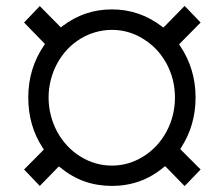

<svg xmlns="http://www.w3.org/2000/svg" viewBox="-20 -627 753 650"><path d="M533.7 -60.5Q458.5 2.4 358.9 2.4Q309.6 2.4 266.1 -12.9Q222.7 -28.3 184.6 -59.6L179.7 -63.5L174.8 -59.1L114.7 2.4L61.5 -53.2L124.5 -116.7L128.4 -121.1L125 -126Q75.7 -200.7 75.7 -296.9Q75.7 -395 128.9 -473.1L132.3 -478L128.4 -481.9L61.5 -550.8L114.7 -606.4L181.2 -539.1L186 -534.2L190.9 -538.1Q228.5 -566.9 270.5 -581.1Q312.5 -595.2 358.9 -595.2Q452.1 -595.2 527.8 -537.6L532.7 -533.7L537.6 -538.1L605 -606.9L659.2 -550.8L590.3 -481L586.4 -476.6L589.8 -471.7Q642.1 -393.6 642.1 -296.9Q642.1 -203.1 593.3 -127.4L590.3 -122.6L594.2 -118.2L659.2 -53.2L605 2.9L543.9 -59.6L539.1 -64.5ZM144.5 -296.9Q144.5 -266.1 151.9 -237.1Q159.2 -208 173.3 -181.6Q202.6 -127.9 252 -97.2Q301.8 -66.4 358.9 -66.4Q387.7 -66.4 414.3 -74.2Q440.9 -82 465.8 -97.7Q515.1 -128.4 543.7 -181.6Q572.3 -234.9 572.3 -296.9Q572.3 -358.4 543.9 -411.6Q534.2 -429.2 522.5 -444.3Q510.7 -459.5 496.3 -472.2Q481.9 -484.9 465.3 -495.1Q440.4 -510.7 413.8 -518.3Q387.2 -525.9 358.9 -525.9Q301.3 -525.4 252 -495.6Q202.6 -465.3 173.3 -411.6Q159.2 -385.3 151.9 -356.4Q144.5 -327.6 144.5 -296.9Z"/></svg>

Font: Vazir Light
Style: Light
Weight: 300
Designer: Saber Rastikerdar
Foundry: Saber Rastikerdar
Version: Version 30.0.0